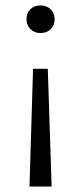

<svg xmlns="http://www.w3.org/2000/svg" viewBox="-20 -488 309 703"><path d="M169 195H88L101 -236H155ZM180 -418Q180 -395 165.5 -381Q151 -367 128 -367Q106 -367 91.5 -381.5Q77 -396 77 -418Q77 -440 91 -454Q105 -468 128 -468Q151 -468 165.5 -454Q180 -440 180 -418Z"/></svg>

Font: LXGW Bright GB
Style: Regular
Weight: 400
Designer: Christian Thalmann (Catharsis Fonts)
Foundry: LXGW / Christian Thalmann (Catharsis Fonts) / Fontworks Inc.
Version: Version 5.510